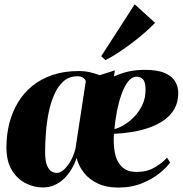

<svg xmlns="http://www.w3.org/2000/svg" viewBox="-20 -834 824 866"><path d="M498 -516.5 494 -489Q528 -504.5 561.2 -511.8Q594.5 -519 633 -519Q691.5 -519 724.2 -504.2Q757 -489.5 770.5 -465.8Q784 -442 784 -414.5Q784 -373.5 766.8 -343.2Q749.5 -313 719.8 -292Q690 -271 652.5 -258Q615 -245 574 -238.5Q533 -232 494 -230.5Q490.5 -184.5 498 -145.2Q505.5 -106 529.2 -82.2Q553 -58.5 597 -58.5Q643 -58.5 677.8 -79Q712.5 -99.5 733.5 -123L747.5 -100.5Q733.5 -81 701.8 -54.5Q670 -28 622.2 -8Q574.5 12 512.5 12Q460.5 12 421.8 -6Q383 -24 358.8 -54.5Q334.5 -85 325.5 -122Q316.5 -94 301.8 -69.8Q287 -45.5 267.8 -27.2Q248.5 -9 224.8 1.2Q201 11.5 173 11.5Q133 11.5 95.2 -7.8Q57.5 -27 33.2 -67Q9 -107 9 -170Q9 -226 22 -277.2Q35 -328.5 60.8 -371.5Q86.5 -414.5 125.5 -446.2Q164.5 -478 216.8 -495.8Q269 -513.5 334 -513.5Q363.5 -513.5 386.5 -508Q409.5 -502.5 430 -495ZM320 -162 367 -467.5Q365.5 -475 356.2 -482.5Q347 -490 329.5 -490Q292.5 -490 267 -467.8Q241.5 -445.5 225 -408.2Q208.5 -371 199.5 -326Q190.5 -281 187 -234.8Q183.5 -188.5 183.5 -149Q183.5 -107.5 192.2 -87.2Q201 -67 213 -60.5Q225 -54 235.5 -54Q249 -54 262 -63.8Q275 -73.5 286.8 -89.5Q298.5 -105.5 307 -124.5Q315.5 -143.5 320 -162ZM596.5 -488Q574 -488 556.8 -465Q539.5 -442 527 -405.8Q514.5 -369.5 506.8 -328.5Q499 -287.5 496 -251.5Q514.5 -256 538.5 -270Q562.5 -284 584.8 -306.8Q607 -329.5 621.8 -360.2Q636.5 -391 636.5 -429Q636.5 -463.5 625.2 -475.8Q614 -488 596.5 -488ZM436.5 -580.5 587.5 -814.5 679.5 -731Q663 -714 641.5 -694.5Q620 -675 595.5 -655.8Q571 -636.5 546 -618.8Q521 -601 497.8 -586.5Q474.5 -572 455.5 -563Z"/></svg>

Font: Merriweather 144pt Black
Style: Italic
Weight: 900
Italic angle: -7.8°
Version: Version 2.101